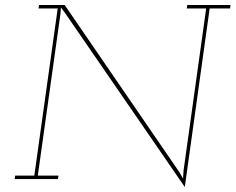

<svg xmlns="http://www.w3.org/2000/svg" viewBox="-20 -720 947 772"><path d="M723 32 823 -686H905L907 -700H733L731 -686H809L718 -34L716 -2L701 -28L240 -700H137L135 -686H212L118 -14H41L39 0H213L215 -14H132L223 -664L225 -690L240 -670Z"/></svg>

Font: Josefin Slab Thin
Style: Italic
Weight: 100
Italic angle: -12°
Designer: Santiago Orozco
Foundry: Typemade
Version: Version 2.000